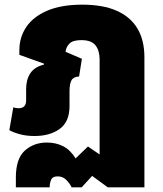

<svg xmlns="http://www.w3.org/2000/svg" viewBox="-20 -583 697 823"><path d="M48 220V178Q48 97 86.5 62.5Q125 28 181 28Q220 28 251 44Q282 60 304 96L357 45L426 92L407 97V-328Q407 -366 389.5 -388.5Q372 -411 329 -411Q292 -411 277.5 -396Q263 -381 261 -361L331 -331L319 -255Q295 -254 286.5 -239Q278 -224 278 -192V-128Q278 -61 236 -30.5Q194 0 128 0Q93 0 65.5 -7.5Q38 -15 20 -25L37 -123Q43 -121 48.5 -120Q54 -119 59 -119Q76 -119 84 -127.5Q92 -136 92 -152V-201Q92 -242 110 -269Q128 -296 168 -306L169 -310L63 -348V-368Q63 -423 92.5 -467Q122 -511 182 -537Q242 -563 333 -563Q421 -563 480 -537Q539 -511 569 -461Q599 -411 599 -337V220H442L375 171L330 220H287Q279 203 264 188Q249 173 227 173Q205 173 199 188Q193 203 193 217V220Z"/></svg>

Font: Noto Sans Thai Black
Style: Regular
Weight: 900
Version: Version 2.001